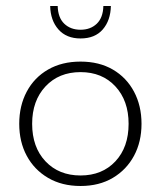

<svg xmlns="http://www.w3.org/2000/svg" viewBox="-20 -609 536 639"><path d="M248 10Q186 10 140 -17Q94 -44 69 -90.5Q44 -137 44 -197Q44 -257 69 -304Q94 -351 140 -377.5Q186 -404 248 -404Q310 -404 355.5 -377.5Q401 -351 426 -304Q451 -257 451 -197Q451 -137 426 -90.5Q401 -44 355.5 -17Q310 10 248 10ZM248 -25Q320 -25 364 -72Q408 -119 408 -197Q408 -274 364 -321.5Q320 -369 248 -369Q176 -369 131.5 -321.5Q87 -274 87 -197Q87 -119 131.5 -72Q176 -25 248 -25ZM248 -481Q201 -481 174.5 -511Q148 -541 147 -589H172Q173 -550 194 -530Q215 -510 248 -510Q281 -510 302 -530Q323 -550 324 -589H349Q348 -541 322 -511Q296 -481 248 -481Z"/></svg>

Font: Rokkitt ExtraLight
Style: Regular
Weight: 250
Version: Version 3.103